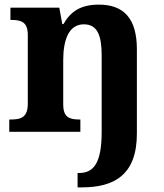

<svg xmlns="http://www.w3.org/2000/svg" viewBox="-20 -569 707 829"><path d="M315 240H334C472 240 571 187 571 8V-356C571 -491 513 -549 407 -549C329 -549 285 -520 254 -465H249L236 -536H25V-483H28C72 -483 100 -474 100 -418V-122C100 -62 71 -53 26 -53H20V0H327V-53H324C280 -53 253 -62 253 -118V-309C253 -391 274 -464 342 -464C401 -464 419 -415 419 -329V0C419 136 384 178 321 178H315Z"/></svg>

Font: Noto Serif Malayalam
Style: Bold
Weight: 700
Designer: Indian type Foundry, Jelle Bosma, Monotype Design Team
Foundry: Monotype Imaging Inc.
Version: Version 2.104